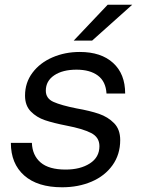

<svg xmlns="http://www.w3.org/2000/svg" viewBox="-20 -783 597 813"><path d="M26 -178H115Q117 -125 152 -95Q187 -65 258 -65Q320 -65 360.5 -91Q401 -117 401 -164Q401 -202 365.5 -220Q330 -238 262 -251Q206 -262 170.5 -274Q135 -286 110.5 -311Q86 -336 86 -378Q86 -433 117.5 -475Q149 -517 202 -540Q255 -563 318 -563Q408 -563 459 -516.5Q510 -470 510 -387H431Q428 -438 394.5 -463Q361 -488 304 -488Q245 -488 209.5 -464Q174 -440 174 -399Q174 -366 206.5 -351.5Q239 -337 304 -324Q361 -314 399 -301Q437 -288 463 -261.5Q489 -235 489 -190Q489 -129 456.5 -83.5Q424 -38 368 -14Q312 10 243 10Q139 10 82.5 -40Q26 -90 26 -178ZM370 -611H292L436 -763H540Z"/></svg>

Font: Open Sauce One
Style: Italic
Weight: 400
Italic angle: -10°
Designer: Alfredo Marco Pradil
Foundry: Creative Sauce Fz LLC
Version: Version 1.477